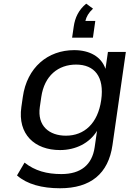

<svg xmlns="http://www.w3.org/2000/svg" viewBox="-20 -818 732 1031"><path d="M302.2 192.9C466.3 192.9 562 115.2 584 -39.1L655.8 -539.1H559.6L546.4 -448.2C524.4 -513.2 461.9 -548.8 378.4 -548.8C236.8 -548.8 125 -456.1 102.5 -297.4L94.7 -243.2C73.7 -96.7 166.5 -12.2 302.2 -12.2C386.7 -12.2 460.4 -49.3 501 -115.2L488.3 -27.3C474.6 67.4 413.6 116.7 309.6 116.7C231 116.7 167.5 99.1 111.8 55.2L71.3 124C125 171.4 205.6 192.9 302.2 192.9ZM479 -615.7 491.7 -705.6H438.5C443.8 -728 455.6 -749.5 479.5 -771.5L442.9 -798.3C402.3 -765.1 382.8 -723.1 376 -675.8L367.2 -615.7ZM334 -89.4C244.6 -89.4 179.2 -141.6 193.8 -243.2L201.7 -297.4C218.3 -412.1 293 -471.2 388.7 -471.2C487.3 -471.2 541.5 -406.2 523.4 -280.3C505.4 -155.3 432.6 -89.4 334 -89.4Z"/></svg>

Font: Winston
Style: Italic
Weight: 400
Italic angle: -8.13011°
Designer: Vernon Adams, Kim Jin-seong, David Berlow, Cristiano Sobral
Foundry: The Winston Project Authors
Version: Version 3.004